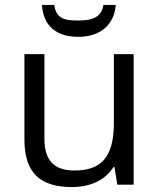

<svg xmlns="http://www.w3.org/2000/svg" viewBox="-20 -757 654 787"><path d="M202.6 -736.8C206.5 -705.1 219.7 -687.5 243.7 -679.2C255.4 -674.8 274.9 -672.9 302.7 -672.9C368.7 -672.9 397.5 -693.4 403.8 -736.8H454.6C448.2 -654.8 390.6 -606 300.8 -606C209.5 -606 157.7 -651.4 151.9 -736.8ZM80.1 -535.2H162.1V-188C162.1 -100.6 200.7 -58.1 285.2 -58.1C397 -58.1 446.8 -115.2 446.8 -253.9V-535.2H527.8V0H460.9L449.2 -71.8H444.8C411.6 -19 350.6 9.8 274.9 9.8C144.5 9.8 80.1 -48.8 80.1 -185.1Z"/></svg>

Font: OpenSansEmoji
Style: Regular
Weight: 400
Foundry: MorbZ
Version: Version 1.000;PS 001.000;hotconv 1.0.70;makeotf.lib2.5.58329